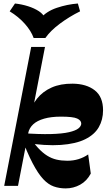

<svg xmlns="http://www.w3.org/2000/svg" viewBox="-20 -1033 593 1067"><path d="M111.3 -240.5 101.7 -293.3Q198.2 -286.3 262.4 -288Q326.5 -289.8 363.5 -298.4Q400.5 -307 416 -319.6Q431.5 -332.3 431.5 -346.3Q431.5 -363.8 408.8 -374.3Q386 -384.8 319 -384.8Q264 -384.8 225.3 -373.6Q186.5 -362.5 164.6 -342.3Q142.7 -322 136.5 -293L140.5 -391.7Q154.2 -445.7 186 -485.2Q217.7 -524.7 267.1 -546.7Q316.5 -568.7 384 -568Q460.2 -567.2 506.5 -531.2Q552.7 -495.2 552.7 -420Q552.7 -367.8 529.1 -326.4Q505.5 -285 453.6 -259.3Q401.7 -233.5 317.5 -227.5Q233.2 -221.5 111.3 -240.5ZM344.8 14Q309.5 14 278.9 3.2Q248.3 -7.5 219.8 -38Q191.3 -68.5 160.8 -126.9Q130.3 -185.2 95 -280.5L137.2 -282.8Q165 -240 190.5 -212.1Q216 -184.2 241.3 -168.4Q266.5 -152.5 294.1 -146.1Q321.8 -139.7 354 -139.7Q387.5 -139.7 416.5 -148.7Q445.5 -157.7 470 -174.7L484.5 -68.5Q462.7 -27.2 425.5 -6.6Q388.2 14 344.8 14ZM3.3 0 153.3 -772H230L80 0ZM412.7 -1013.5 425 -970Q365.2 -940.5 313 -901.6Q260.7 -862.8 232 -821.8H167Q153 -861.3 117.9 -900.8Q82.8 -940.3 33.8 -970L63.3 -1013.5Q100.5 -1009.5 135.5 -998.5Q170.5 -987.5 196.1 -970.7Q221.7 -954 230.5 -930.7L205.2 -931Q237.7 -970 295.7 -989.5Q353.7 -1009 412.7 -1013.5Z"/></svg>

Font: Savate ExtraLight
Style: Italic
Weight: 200
Italic angle: -11°
Designer: Max Esnée
Foundry: Plomb Type
Version: Version 2.000